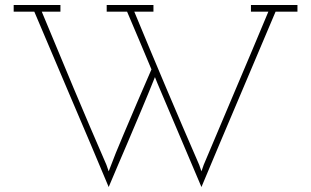

<svg xmlns="http://www.w3.org/2000/svg" viewBox="-20 -720 1251 772"><path d="M492 -144Q473 -101 454.5 -56.5Q436 -12 417 32Q343 -145 268 -320Q193 -495 118 -673H35V-700H223V-673H148Q212 -518 276.5 -364.5Q341 -211 408 -57L417 -31Q430 -66 445.5 -104.5Q461 -143 477 -180Q504 -245 532.5 -310.5Q561 -376 589 -441Q565 -499 540.5 -556.5Q516 -614 491 -673H409V-700H597V-673H520Q584 -518 649 -364.5Q714 -211 781 -57L790 -31L799 -57Q864 -212 929 -364.5Q994 -517 1059 -673H989V-700H1176V-673H1088Q1013 -495 938.5 -320Q864 -145 790 32L613 -385L603 -410Q577 -345 548.5 -277.5Q520 -210 492 -144Z"/></svg>

Font: Josefin Slab Light
Style: Regular
Weight: 300
Designer: Santiago Orozco
Foundry: Typemade
Version: Version 2.000